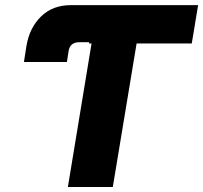

<svg xmlns="http://www.w3.org/2000/svg" viewBox="-20 -748 812 768"><path d="M75.7 -500 85.9 -564.9Q98.1 -637.2 144.5 -682.4Q190.9 -727.5 263.7 -727.5H772.5L747.1 -574.2H526.4L431.2 0H251.5L346.2 -574.2H335.9L361.8 -727.5L336.9 -579.1H297.4Q259.8 -579.1 254.4 -543.5L247.6 -500Z"/></svg>

Font: Inter Display Extra Bold
Style: Italic
Weight: 800
Italic angle: -9.39999°
Designer: Rasmus Andersson
Foundry: rsms
Version: Version 4.000;git-4fc901f